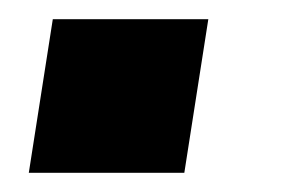

<svg xmlns="http://www.w3.org/2000/svg" viewBox="-20 -180 300 200"><path d="M10 0 35 -160H197L172 0Z"/></svg>

Font: Nunito Sans 12pt ExtraLight 12pt ExtraBold
Style: Italic
Weight: 800
Italic angle: -9°
Version: Version 3.101;gftools[0.9.27]